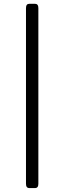

<svg xmlns="http://www.w3.org/2000/svg" viewBox="-20 -750 328 985"><path d="M130.4 214.8Q113.3 214.8 113.3 192.9V-708.5Q113.3 -730.5 130.4 -730.5H159.7Q176.8 -730.5 176.8 -708.5V192.9Q176.8 214.8 159.7 214.8Z"/></svg>

Font: Istok Web
Style: Italic
Weight: 400
Italic angle: -13°
Designer: Andrey V. Panov
Foundry: Andrey V. Panov
Version: Version 1.0.2g